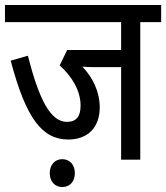

<svg xmlns="http://www.w3.org/2000/svg" viewBox="-20 -642 668 772"><path d="M544 -553H628V-622H0V-553H467V-441H250L220 -379C269 -335 304 -278 304 -217C304 -173 286 -152 249 -152C183 -152 137 -242 92 -418L23 -398C85 -164 150 -81 255 -81C332 -81 381 -129 381 -210C381 -274 352 -332 311 -374C324 -373 339 -372 358 -372H467V0H544ZM180 54C180 87 200 110 230 110C262 110 281 87 281 54C281 22 262 -2 230 -2C200 -2 180 22 180 54Z"/></svg>

Font: Noto Sans Devanagari UI Condensed
Style: Regular
Weight: 400
Width: 3
Designer: Jelle Bosma - Monotype Design Team
Foundry: Monotype Imaging Inc.
Version: Version 2.003